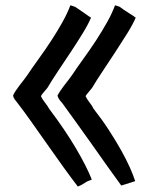

<svg xmlns="http://www.w3.org/2000/svg" viewBox="-20 -598 568 726"><path d="M263.7 -572.3Q269.5 -568.4 279.3 -562Q289.1 -555.7 298.3 -548.8Q307.6 -542 314.9 -537.1Q322.3 -532.2 324.2 -531.2Q313.5 -505.9 292.5 -471.7Q271.5 -437.5 247.6 -401.4Q223.6 -365.2 199.7 -329.6Q175.8 -293.9 159.2 -265.6Q154.3 -259.8 145.5 -249.5Q136.7 -239.3 134.8 -234.4Q138.7 -224.6 149.4 -210.9Q160.2 -197.3 166 -186.5Q225.6 -107.4 266.6 -38.1Q307.6 31.2 327.1 81.1Q311.5 85.9 300.3 93.8Q289.1 101.6 274.4 107.4Q251 77.1 220.7 35.2Q190.4 -6.8 159.7 -50.8Q128.9 -94.7 99.1 -136.7Q69.3 -178.7 45.9 -209Q39.1 -216.8 35.2 -222.7Q31.2 -228.5 29.3 -236.3Q32.2 -244.1 39.1 -254.4Q45.9 -264.6 53.7 -274.9Q61.5 -285.2 69.3 -294.9Q77.1 -304.7 83 -313.5Q102.5 -342.8 127 -376.5Q151.4 -410.2 174.3 -445.3Q197.3 -480.5 216.3 -514.6Q235.4 -548.8 246.1 -578.1ZM432.6 -572.3Q438.5 -567.4 448.2 -561Q458 -554.7 467.8 -548.3Q477.5 -542 484.9 -537.1Q492.2 -532.2 493.2 -531.2Q482.4 -505.9 461.4 -472.2Q440.4 -438.5 416.5 -401.9Q392.6 -365.2 368.7 -329.6Q344.7 -293.9 328.1 -265.6Q323.2 -258.8 314.5 -249Q305.7 -239.3 303.7 -234.4Q307.6 -224.6 318.4 -210.9Q329.1 -197.3 334 -186.5Q366.2 -145.5 392.1 -105.5Q418 -65.4 438 -29.8Q458 5.9 471.2 35.6Q484.4 65.4 491.2 86.9Q477.5 91.8 464.4 95.7Q451.2 99.6 438.5 103.5Q414.1 70.3 385.7 30.3Q357.4 -9.8 328.1 -51.3Q298.8 -92.8 269.5 -133.3Q240.2 -173.8 214.8 -209Q201.2 -222.7 197.3 -236.3Q201.2 -244.1 208 -254.4Q214.8 -264.6 222.7 -274.9Q230.5 -285.2 238.3 -294.9Q246.1 -304.7 252 -313.5Q271.5 -342.8 295.9 -376.5Q320.3 -410.2 343.3 -445.3Q366.2 -480.5 385.3 -514.6Q404.3 -548.8 415 -578.1Z"/></svg>

Font: JasonHandwriting1
Style: Regular
Weight: 400
Version: Version 1.48.20